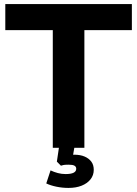

<svg xmlns="http://www.w3.org/2000/svg" viewBox="-20 -725 672 942"><path d="M239 0V-577H6V-705H627V-577H394V0ZM316 197Q286 197 257 191Q228 185 207 175L228 111Q245 119 263.5 124Q282 129 302 129Q328 129 341 122.5Q354 116 354 103Q354 93 345.5 88Q337 83 317 83Q308 83 299.5 83.5Q291 84 279 88L259 68L272 -20H348L335 56L298 42Q310 38 322 36Q334 34 344 34Q374 34 395 43Q416 52 428 68Q440 84 440 108Q440 135 424 155Q408 175 380.5 186Q353 197 316 197Z"/></svg>

Font: Nunito Sans 12pt ExtraBold
Style: Regular
Weight: 800
Designer: Vernon Adams
Foundry: Vernon Adams
Version: Version 3.101;gftools[0.9.27]